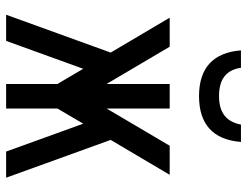

<svg xmlns="http://www.w3.org/2000/svg" viewBox="-112 -714 825 642"><g transform="rotate(90 301.0 -392.5)"><path d="M300.8 -645C395 -645 446.8 -691.9 454.1 -785.2H396C386.7 -735.8 356 -711.9 300.8 -711.9C244.1 -711.9 213.4 -735.8 206.1 -785.2H147.9C155.3 -691.9 207 -645 300.8 -645ZM28.8 0H116.2L209.5 -257.8L260.3 -171.4V0H342.3V-171.4L393.1 -257.8L486.3 0H573.7L447.3 -349.6L564 -546.9H466.8L342.3 -335.9V-546.9H260.3V-335.9L135.7 -546.9H38.6L155.3 -349.6Z"/></g></svg>

Font: Hack
Style: Regular
Weight: 400
Monospace: yes
Designer: Christopher Simpkins
Foundry: Christopher Simpkins
Version: Version 2.010